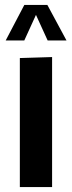

<svg xmlns="http://www.w3.org/2000/svg" viewBox="-20 -754 291 774"><path d="M60 0V-520L190 -524V0ZM3 -591 78 -734H171L248 -591H172L125 -694L78 -591Z"/></svg>

Font: Murecho Medium
Style: Regular
Weight: 500
Designer: Neil Summerour
Foundry: Positype
Version: Version 1.010; ttfautohint (v1.8.3)